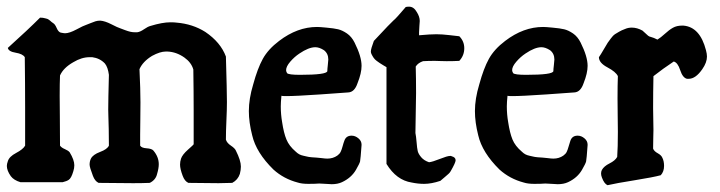

<svg xmlns="http://www.w3.org/2000/svg" viewBox="-23 -544 2115 564"><path d="M669.9 -101.6Q684.6 -72.3 684.6 -54.7Q684.6 -44.9 681.6 -33.2Q675.8 -15.6 659.2 -6.8Q636.7 -5.9 619.1 -5.9Q589.8 -5.9 530.3 -6.8Q519.5 -11.7 513.7 -27.3Q505.9 -47.9 505.9 -60.5Q505.9 -69.3 508.8 -78.1Q512.7 -89.8 529.3 -104.5Q545.9 -119.1 545.9 -120.1V-217.8Q545.9 -275.4 544.9 -339.8Q539.1 -360.4 518.6 -375Q495.1 -391.6 468.8 -392.6Q468.8 -392.6 463.9 -392.6Q447.3 -392.6 423.8 -379.9Q396.5 -363.3 386.7 -340.8Q389.6 -280.3 389.6 -243.2Q389.6 -224.6 389.2 -193.8Q388.7 -163.1 388.7 -147.5V-116.2Q392.6 -109.4 407.7 -108.4Q422.9 -107.4 427.7 -101.6Q443.4 -83 443.4 -61.5Q443.4 -49.8 438.5 -33.2Q434.6 -15.6 417 -6.8Q394.5 -5.9 368.2 -5.9Q325.2 -5.9 266.6 -6.8Q255.9 -11.7 250 -27.3Q240.2 -52.7 240.2 -60.5Q240.2 -70.3 244.1 -78.1Q250 -89.8 271 -97.7Q292 -105.5 296.9 -116.2Q296.9 -140.6 296.4 -164.6Q295.9 -188.5 295.4 -201.2Q294.9 -213.9 294.9 -221.7Q294.9 -234.4 295.4 -261.2Q295.9 -288.1 296.9 -324.2Q293.9 -346.7 285.2 -357.4Q270.5 -373 248 -376H240.2Q216.8 -376 192.4 -361.3Q163.1 -344.7 153.3 -322.3Q152.3 -299.8 152.3 -262.7Q152.3 -248 152.8 -202.1Q153.3 -156.2 153.3 -116.2Q157.2 -110.4 167.5 -106Q177.7 -101.6 181.6 -96.7Q195.3 -74.2 195.3 -58.6Q195.3 -49.8 192.4 -41Q186.5 -20.5 178.7 -15.6Q172.9 -11.7 161.1 -8.8H108.4H37.1Q17.6 -14.6 8.8 -26.4Q-2.9 -43 -2.9 -56.6Q-2.9 -62.5 0 -70.3Q3.9 -84 24.4 -94.7Q44.9 -105.5 50.8 -116.2V-164.1V-227.5Q50.8 -297.9 49.8 -376Q43.9 -385.7 22.9 -389.2Q2 -392.6 0 -403.3Q59.6 -457 94.7 -492.2Q99.6 -492.2 103 -491.7Q106.4 -491.2 109.9 -490.2Q113.3 -489.3 115.2 -488.8Q117.2 -488.3 120.1 -486.3Q123 -484.4 124 -483.4Q125 -482.4 128.4 -479.5Q131.8 -476.6 133.8 -475.6Q138.7 -472.7 143.6 -461.4Q148.4 -450.2 155.3 -448.2Q165 -446.3 168 -446.3Q180.7 -446.3 201.7 -457.5Q222.7 -468.8 229.5 -470.7Q235.4 -472.7 243.2 -476.1Q251 -479.5 257.3 -481.4Q263.7 -483.4 271.5 -483.4Q285.2 -482.4 304.2 -472.7Q323.2 -462.9 330.1 -460.9Q335 -459 344.2 -455.6Q353.5 -452.1 359.9 -450.7Q366.2 -449.2 374 -449.2H379.9Q388.7 -450.2 399.9 -458Q411.1 -465.8 418.9 -467.8Q454.1 -478.5 477.5 -478.5Q489.3 -478.5 496.1 -477.5Q543 -473.6 580.1 -450.2Q625 -419.9 640.6 -377.9Q643.6 -275.4 643.6 -244.1Q643.6 -222.7 642.1 -190.4Q640.6 -158.2 640.6 -133.8Q643.6 -124 655.3 -116.2Q667 -108.4 669.9 -101.6Z M803.7 -262.7Q801.8 -243.2 801.8 -231.4Q801.8 -208 805.7 -185.5Q810.5 -153.3 818.4 -134.3Q826.2 -115.2 845.7 -98.6Q850.6 -93.8 856 -90.8Q861.3 -87.9 868.7 -86.4Q876 -85 879.4 -84Q882.8 -83 892.6 -82Q902.3 -81.1 906.2 -81.1Q910.2 -81.1 921.4 -79.6Q932.6 -78.1 938.5 -78.1Q955.1 -78.1 967.8 -86.9Q974.6 -91.8 977.5 -97.7Q980.5 -103.5 983.4 -114.3Q986.3 -125 988.3 -129.9Q993.2 -145.5 1009.8 -145.5Q1020.5 -145.5 1029.8 -137.7Q1039.1 -129.9 1039.1 -119.1V-118.2Q1036.1 -76.2 1034.7 -69.8Q1033.2 -63.5 1022.5 -44.9Q1008.8 -21.5 981.4 -8.8Q968.8 -2.9 951.2 -2.9Q946.3 -2.9 934.1 -3.9Q921.9 -4.9 915 -4.9Q902.3 -3.9 882.8 -3.9Q863.3 -3.9 851.6 -7.8Q810.5 -18.6 780.3 -45.9Q729.5 -95.7 717.8 -146.5Q708 -184.6 708 -217.8Q708 -253.9 720.7 -295.9Q733.4 -342.8 749 -371.1Q764.6 -399.4 796.9 -423.8Q850.6 -464.8 908.2 -464.8Q916 -464.8 935.5 -462.9Q958 -460.9 970.2 -458Q982.4 -455.1 996.1 -445.8Q1009.8 -436.5 1018.6 -418.9Q1039.1 -377.9 1039.1 -350.6Q1039.1 -329.1 1027.3 -299.8Q1018.6 -273.4 1000 -272.5Q989.3 -271.5 917.5 -266.6Q845.7 -261.7 817.4 -261.7Q804.7 -261.7 803.7 -262.7ZM820.3 -329.1Q825.2 -324.2 858.4 -324.2Q936.5 -324.2 938.5 -335Q938.5 -340.8 939.9 -352.5Q941.4 -364.3 941.4 -369.1Q941.4 -386.7 928.7 -396.5Q915 -405.3 903.3 -405.3Q883.8 -405.3 856.4 -386.7Q841.8 -377 829.6 -362.8Q817.4 -348.6 817.4 -337.9Q817.4 -334 820.3 -329.1Z M1326.2 -437.5Q1340.8 -422.9 1340.8 -402.3Q1340.8 -380.9 1326.2 -365.2Q1309.6 -364.3 1289.1 -364.3Q1281.2 -364.3 1271 -364.7Q1260.7 -365.2 1253.9 -365.2Q1235.4 -365.2 1219.7 -364.3Q1205.1 -359.4 1198.2 -348.6Q1199.2 -314.5 1199.2 -270.5Q1199.2 -264.6 1197.3 -153.3Q1199.2 -144.5 1200.7 -126.5Q1202.1 -108.4 1204.1 -100.1Q1206.1 -91.8 1214.4 -82Q1222.7 -72.3 1237.3 -67.4Q1247.1 -68.4 1269 -77.1Q1291 -85.9 1298.8 -85.9Q1299.8 -85.9 1301.8 -85.9L1303.7 -85Q1315.4 -82 1315.4 -73.2Q1315.4 -66.4 1300.8 -41Q1297.9 -36.1 1294.4 -33.2Q1291 -30.3 1283.7 -23.9Q1276.4 -17.6 1270.5 -12.7Q1244.1 -3.9 1222.7 -3.9Q1205.1 -3.9 1186.5 -7.8Q1141.6 -14.6 1112.3 -62.5V-142.6V-346.7Q1109.4 -348.6 1102.5 -352.5Q1095.7 -356.4 1092.3 -358.9Q1088.9 -361.3 1083.5 -365.2Q1078.1 -369.1 1074.7 -374Q1071.3 -378.9 1068.4 -384.8Q1066.4 -388.7 1066.4 -392.6Q1066.4 -400.4 1075.2 -423.8Q1100.6 -451.2 1115.7 -466.8Q1130.9 -482.4 1132.8 -483.9Q1134.8 -485.4 1137.7 -488.3Q1140.6 -491.2 1146 -497.1Q1151.4 -502.9 1168.9 -523.4Q1172.9 -524.4 1178.7 -524.4Q1192.4 -524.4 1201.2 -508.8Q1210 -495.1 1210 -482.4Q1210 -478.5 1209 -467.8Q1208 -457 1208 -449.2V-440.4Q1241.2 -443.4 1258.8 -443.4Q1275.4 -443.4 1296.4 -440.9Q1317.4 -438.5 1326.2 -437.5Z M1467.8 -262.7Q1465.8 -243.2 1465.8 -231.4Q1465.8 -208 1469.7 -185.5Q1474.6 -153.3 1482.4 -134.3Q1490.2 -115.2 1509.8 -98.6Q1514.6 -93.8 1520 -90.8Q1525.4 -87.9 1532.7 -86.4Q1540 -85 1543.5 -84Q1546.9 -83 1556.6 -82Q1566.4 -81.1 1570.3 -81.1Q1574.2 -81.1 1585.4 -79.6Q1596.7 -78.1 1602.5 -78.1Q1619.1 -78.1 1631.8 -86.9Q1638.7 -91.8 1641.6 -97.7Q1644.5 -103.5 1647.5 -114.3Q1650.4 -125 1652.3 -129.9Q1657.2 -145.5 1673.8 -145.5Q1684.6 -145.5 1693.8 -137.7Q1703.1 -129.9 1703.1 -119.1V-118.2Q1700.2 -76.2 1698.7 -69.8Q1697.3 -63.5 1686.5 -44.9Q1672.9 -21.5 1645.5 -8.8Q1632.8 -2.9 1615.2 -2.9Q1610.4 -2.9 1598.1 -3.9Q1585.9 -4.9 1579.1 -4.9Q1566.4 -3.9 1546.9 -3.9Q1527.3 -3.9 1515.6 -7.8Q1474.6 -18.6 1444.3 -45.9Q1393.6 -95.7 1381.8 -146.5Q1372.1 -184.6 1372.1 -217.8Q1372.1 -253.9 1384.8 -295.9Q1397.5 -342.8 1413.1 -371.1Q1428.7 -399.4 1460.9 -423.8Q1514.6 -464.8 1572.3 -464.8Q1580.1 -464.8 1599.6 -462.9Q1622.1 -460.9 1634.3 -458Q1646.5 -455.1 1660.2 -445.8Q1673.8 -436.5 1682.6 -418.9Q1703.1 -377.9 1703.1 -350.6Q1703.1 -329.1 1691.4 -299.8Q1682.6 -273.4 1664.1 -272.5Q1653.3 -271.5 1581.5 -266.6Q1509.8 -261.7 1481.4 -261.7Q1468.8 -261.7 1467.8 -262.7ZM1484.4 -329.1Q1489.3 -324.2 1522.5 -324.2Q1600.6 -324.2 1602.5 -335Q1602.5 -340.8 1604 -352.5Q1605.5 -364.3 1605.5 -369.1Q1605.5 -386.7 1592.8 -396.5Q1579.1 -405.3 1567.4 -405.3Q1547.9 -405.3 1520.5 -386.7Q1505.9 -377 1493.7 -362.8Q1481.4 -348.6 1481.4 -337.9Q1481.4 -334 1484.4 -329.1Z M1761.7 0Q1752 -3.9 1745.1 -22.5Q1740.2 -35.2 1745.1 -44.9Q1751 -55.7 1767.6 -64Q1784.2 -72.3 1790 -83Q1792 -111.3 1792 -156.2Q1792 -169.9 1791.5 -201.7Q1791 -233.4 1791 -254.9Q1791 -294.9 1792 -320.3Q1786.1 -333 1761.2 -346.2Q1736.3 -359.4 1736.3 -376Q1741.2 -382.8 1750.5 -398.9Q1759.8 -415 1762.2 -418.5Q1764.6 -421.9 1771.5 -431.2Q1778.3 -440.4 1783.2 -443.4Q1788.1 -446.3 1795.4 -450.7Q1802.7 -455.1 1813.5 -459Q1822.3 -462.9 1833 -462.9Q1848.6 -462.9 1864.3 -454.1Q1877.9 -441.4 1880.9 -439Q1883.8 -436.5 1890.1 -435.1Q1896.5 -433.6 1908.2 -427.7Q1918 -433.6 1930.2 -444.8Q1942.4 -456.1 1953.6 -462.4Q1964.8 -468.8 1980.5 -468.8H1984.4Q2033.2 -464.8 2050.8 -396.5Q2053.7 -385.7 2053.7 -377.9Q2053.7 -360.4 2040 -340.8Q2020.5 -312.5 2000 -312.5H1995.1Q1982.4 -315.4 1975.1 -337.9Q1967.8 -360.4 1956.1 -363.3Q1923.8 -341.8 1896.5 -320.3Q1895.5 -273.4 1895.5 -226.6Q1895.5 -210.9 1896 -193.4Q1896.5 -175.8 1896.5 -162.1Q1896.5 -157.2 1896 -139.6Q1895.5 -122.1 1895.5 -107.4Q1898.4 -99.6 1909.2 -93.8Q1919.9 -87.9 1922.9 -80.1Q1927.7 -70.3 1927.7 -56.6Q1927.7 -40 1918 -29.3Q1896.5 -23.4 1841.8 -14.6Q1787.1 -5.9 1761.7 0Z"/></svg>

Font: LPEducational
Style: Medium
Weight: 500
Designer: Based on Essays1743, by John Stracke, which says:

Based on the typeface in a 1743 English translation of the essays of 
Version: Version 001.204